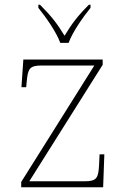

<svg xmlns="http://www.w3.org/2000/svg" viewBox="-20 -786 529 806"><path d="M233 -606H268C284 -651 329 -715 360 -753V-766H353C303 -716 281 -685 251 -636C221 -685 198 -716 148 -766H141V-753C172 -715 217 -651 233 -606ZM69 0H413L418 -138H398L396 -95C393 -39 387 -25 335 -25H103L411 -514V-536H78L70 -420H90L92 -442C97 -497 103 -511 155 -511H376L69 -22Z"/></svg>

Font: Noto Serif Sinhala Thin
Style: Regular
Weight: 100
Designer: Jelle Bosma - Monotype Design Team
Foundry: Monotype Imaging Inc.
Version: Version 2.007